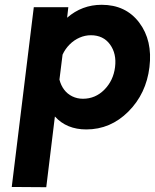

<svg xmlns="http://www.w3.org/2000/svg" viewBox="-20 -530 646 801"><path d="M404 -510Q505 -510 561 -435.5Q617 -361 603.5 -250Q590 -139 515.5 -64.5Q441 10 340 10Q258 10 209 -44L173 251L29 250L121 -500H265L260 -456Q322 -510 404 -510ZM326 -118Q378 -118 415.5 -156Q453 -194 460 -250Q467 -306 439 -344.5Q411 -383 359 -383Q335 -383 312 -373Q289 -363 270.5 -344.5Q252 -326 241 -302L228 -198Q234 -174 247.5 -156Q261 -138 281.5 -128Q302 -118 326 -118Z"/></svg>

Font: Orkney
Style: BoldItalic
Weight: 700
Designer: Samuel Oakes and Alfredo Marco Pradil
Foundry: Alfredo Marco Pradil
Version: 1.0; ttfautohint (v1.5)